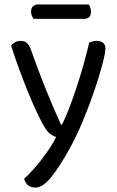

<svg xmlns="http://www.w3.org/2000/svg" viewBox="-20 -655 529 865"><path d="M30 -449Q37 -459 48.5 -465Q60 -471 73 -471Q90 -471 100.5 -462Q111 -453 119 -432Q149 -347 181.5 -265Q214 -183 255 -93H259Q275 -124 292 -168.5Q309 -213 325.5 -263Q342 -313 356.5 -364.5Q371 -416 382 -463Q389 -466 397 -468.5Q405 -471 416 -471Q433 -471 444 -462.5Q455 -454 455 -437Q455 -417 441 -364Q427 -311 404.5 -245Q382 -179 353 -109.5Q324 -40 294 14Q247 99 209.5 144.5Q172 190 140 190Q117 190 104.5 178Q92 166 89 150Q105 136 125 114Q145 92 165 66.5Q185 41 203 14Q221 -13 233 -38Q216 -43 201.5 -55.5Q187 -68 169 -103Q156 -127 139 -164Q122 -201 103.5 -247Q85 -293 66 -344.5Q47 -396 30 -449ZM131 -570Q127 -576 123.5 -584Q120 -592 120 -602Q120 -619 129 -627Q138 -635 152 -635H380Q384 -629 387 -620.5Q390 -612 390 -603Q390 -570 358 -570Z"/></svg>

Font: Baloo 2 Latin
Style: Regular
Weight: 400
Designer: Sarang Kulkarni and Ek Type
Foundry: Ek Type
Version: Version 1.001